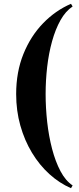

<svg xmlns="http://www.w3.org/2000/svg" viewBox="-20 -820 414 1010"><path d="M353.5 170Q292.5 143.5 240 96Q187.5 48.5 148.2 -16.5Q109 -81.5 87 -159.5Q65 -237.5 65 -325Q65 -441.5 103.2 -536Q141.5 -630.5 206.8 -697.8Q272 -765 353.5 -800L362 -786Q325 -761.5 298.2 -713.8Q271.5 -666 254 -603Q236.5 -540 228.2 -468.5Q220 -397 220 -325Q220 -253 228.2 -178.5Q236.5 -104 254 -37Q271.5 30 298.2 80.5Q325 131 362 155.5Z"/></svg>

Font: Bodoni Moda 11pt
Style: Bold
Weight: 700
Designer: Owen Earl
Foundry: indestructible type
Version: Version 2.004